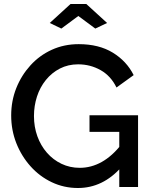

<svg xmlns="http://www.w3.org/2000/svg" viewBox="-20 -936 759 961"><path d="M370 5Q300 5 239 -24Q178 -53 132.5 -104Q87 -155 61.5 -220Q36 -285 36 -358Q36 -431 61.5 -495Q87 -559 132.5 -609Q178 -659 239.5 -687Q301 -715 374 -715Q475 -715 544.5 -672.5Q614 -630 649 -560L563 -498Q535 -556 483.5 -585Q432 -614 371 -614Q321 -614 280 -593Q239 -572 209.5 -535.5Q180 -499 165 -452.5Q150 -406 150 -355Q150 -301 167 -254Q184 -207 215 -171.5Q246 -136 288 -116Q330 -96 379 -96Q437 -96 489.5 -125.5Q542 -155 588 -214V-100Q495 5 370 5ZM577 -276H428V-359H671V0H577ZM229 -821 333 -916H412L516 -821L457 -793L372 -856L287 -793Z"/></svg>

Font: Raleway Thin SemiBold
Style: Regular
Weight: 600
Version: Version 4.026